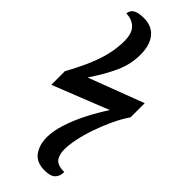

<svg xmlns="http://www.w3.org/2000/svg" viewBox="-317 -799 1078 1078"><g transform="rotate(45 222.0 -260.0)"><path d="M313 240Q249 240 219.5 199.5Q190 159 190 98Q190 50 209.5 -11Q229 -72 261.5 -136Q294 -200 333 -259L0 -127V-235Q43 -313 68.5 -374Q94 -435 105.5 -487.5Q117 -540 117 -591Q117 -653 88 -680.5Q59 -708 15 -708Q15 -731 35.5 -745.5Q56 -760 102 -760Q167 -760 201 -717.5Q235 -675 235 -601Q235 -526 204 -456Q173 -386 115 -300L444 -425V-313Q414 -269 389.5 -216Q365 -163 346.5 -109.5Q328 -56 318 -7Q308 42 308 78Q308 120 326.5 144Q345 168 398 168Q398 202 378.5 221Q359 240 313 240Z"/></g></svg>

Font: Noto Serif
Style: Bold
Weight: 700
Designer: Monotype Design Team
Foundry: Monotype Imaging Inc.
Version: Version 2.014